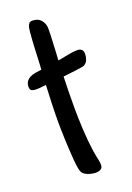

<svg xmlns="http://www.w3.org/2000/svg" viewBox="-121 -592 443 644"><g transform="rotate(-20 101.0 -270.0)"><path d="M131.8 -12.2Q131.8 -6.8 129.4 -3.2Q127 0.5 123.3 2.4Q119.6 4.4 115.5 5.1Q111.3 5.9 107.4 5.9Q102.1 5.9 95 4.6Q87.9 3.4 81.1 1Q74.2 -1.5 68.6 -5.1Q63 -8.8 60.1 -14.2Q57.1 -19 54.9 -32.5Q52.7 -45.9 51.3 -63.7Q49.8 -81.5 48.8 -101.8Q47.9 -122.1 47.1 -140.6Q46.4 -159.2 46.1 -174.1Q45.9 -189 45.9 -196.3Q45.9 -230.5 47.1 -262.5Q48.3 -294.4 49.8 -328.1Q47.4 -328.1 44.9 -327.6Q42.5 -327.1 40 -327.1Q33.7 -326.2 27.1 -325.7Q20.5 -325.2 13.7 -325.2Q5.4 -325.2 -1 -328.1Q-7.3 -331.1 -7.3 -341.3Q-7.3 -353.5 -2 -360.8Q3.4 -368.2 11.7 -372.3Q20 -376.5 29.8 -378.2Q39.6 -379.9 48.8 -380.9Q50.3 -380.9 50.8 -381.1Q51.3 -381.3 52.7 -381.3Q53.2 -387.2 53.7 -395.8Q54.2 -404.3 54.7 -414.6Q55.2 -430.7 56.2 -449Q57.1 -467.3 58.1 -484.1Q59.1 -501 60.5 -513.9Q62 -526.9 63.5 -532.2Q65.9 -538.6 69.1 -542.5Q72.3 -546.4 81.1 -546.4Q100.6 -546.4 111.3 -533.7Q122.1 -521 122.1 -502.4Q122.1 -481 120.8 -459.5Q119.6 -438 118.7 -416L117.2 -391.1Q129.4 -392.6 141.6 -395.5Q153.3 -397.9 165.3 -399.9Q177.2 -401.9 188.5 -401.9Q198.2 -401.9 203.6 -396.7Q209 -391.6 209 -381.8Q209 -371.1 205.1 -360.8Q201.2 -350.6 191.4 -345.2H191.9Q189.9 -344.2 180.2 -342.5Q170.4 -340.8 158 -339.4Q145.5 -337.9 133.5 -336.4Q121.6 -335 115.7 -334.5H115.2Q114.3 -307.1 113.8 -280.5Q113.3 -253.9 113.3 -226.6Q113.3 -189 115.5 -146.7Q117.7 -104.5 123 -66.4L127 -44.4Q128.9 -36.1 130.4 -28.1Q131.8 -20 131.8 -12.2Z"/></g></svg>

Font: Just Another Hand
Style: Regular
Weight: 400
Designer: Astigmatic (AOETI)
Foundry: Astigmatic (AOETI)
Version: Version 1.000